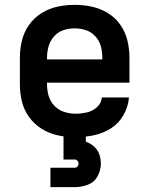

<svg xmlns="http://www.w3.org/2000/svg" viewBox="-20 -558 616 792"><path d="M291 8Q329 8 367 0Q405 -8 437.5 -28.5Q470 -49 489.5 -83.5Q509 -118 512 -156H400Q398 -132 379.5 -115.5Q361 -99 337.5 -94Q314 -89 291 -89Q267 -89 244 -96.5Q221 -104 204 -122Q187 -140 180.5 -163Q174 -186 174 -210V-217H514V-320Q514 -356 505.5 -391Q497 -426 476.5 -455.5Q456 -485 425 -504Q394 -523 359 -530.5Q324 -538 288 -538Q252 -538 217 -530.5Q182 -523 151.5 -504Q121 -485 100 -455.5Q79 -426 70.5 -391Q62 -356 62 -320V-210Q62 -174 70.5 -139Q79 -104 100.5 -74.5Q122 -45 153 -26Q184 -7 219.5 0.5Q255 8 291 8ZM402 -313H174V-320Q174 -344 180.5 -367Q187 -390 203 -408Q219 -426 241.5 -433.5Q264 -441 288 -441Q312 -441 334.5 -433.5Q357 -426 373.5 -408Q390 -390 396 -367Q402 -344 402 -320ZM188 214H288Q316 214 342.5 204Q369 194 382.5 169Q396 144 396 117Q396 97 389.5 78.5Q383 60 368 46.5Q353 33 335 27Q334 27 334 27Q334 27 334 27V0H242V100H288Q295 100 299.5 105Q304 110 304 117Q304 124 299.5 129Q295 134 288 134H188Z"/></svg>

Font: Iosevka Sparkle Semibold
Style: Regular
Weight: 600
Designer: Belleve Invis
Foundry: Belleve Invis
Version: Version 4.5.0; ttfautohint (v1.8.3)